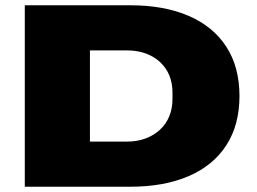

<svg xmlns="http://www.w3.org/2000/svg" viewBox="-20 -708 973 728"><path d="M74 0V-688H474Q602 -688 695 -648Q788 -608 838 -531Q888 -454 888 -344Q888 -234 838 -157Q788 -80 695 -40Q602 0 474 0ZM321 -171H459Q500 -171 532 -183Q564 -195 587 -216.5Q610 -238 622 -267.5Q634 -297 634 -333V-357Q634 -393 622 -422Q610 -451 587 -472.5Q564 -494 532 -505.5Q500 -517 459 -517H321Z"/></svg>

Font: Archivo SemiBold Expanded Black
Style: Regular
Weight: 900
Width: 7
Version: Version 2.001